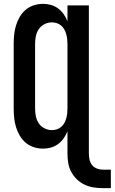

<svg xmlns="http://www.w3.org/2000/svg" viewBox="-20 -763 595 996"><path d="M512 213Q488 213 464 209Q440 205 418 194.5Q396 184 378.5 167Q361 150 349.5 128.5Q338 107 334 83Q330 59 330 34V-82Q322 -62 310 -45Q298 -28 281 -15.5Q264 -3 244 2.5Q224 8 203 8Q179 8 155.5 0.5Q132 -7 113.5 -22.5Q95 -38 82.5 -59.5Q70 -81 63 -104Q56 -127 53.5 -151.5Q51 -176 51 -200V-535Q51 -559 53.5 -583.5Q56 -608 63 -631Q70 -654 82.5 -675.5Q95 -697 113.5 -712.5Q132 -728 155.5 -735.5Q179 -743 203 -743Q224 -743 244 -737.5Q264 -732 281 -719.5Q298 -707 310 -690Q322 -673 330 -653V-735H441V34Q441 50 444.5 65.5Q448 81 457.5 93Q467 105 482 111Q497 117 512 117H555V213ZM249 -88Q262 -88 274.5 -92Q287 -96 297 -104.5Q307 -113 313.5 -124.5Q320 -136 323.5 -148.5Q327 -161 328.5 -174Q330 -187 330 -200V-535Q330 -548 328.5 -561Q327 -574 323.5 -586.5Q320 -599 313.5 -610.5Q307 -622 297 -630.5Q287 -639 274.5 -643Q262 -647 249 -647Q229 -647 210.5 -637.5Q192 -628 181 -611.5Q170 -595 166 -575Q162 -555 162 -535V-200Q162 -180 166 -160Q170 -140 181 -123.5Q192 -107 210.5 -97.5Q229 -88 249 -88Z"/></svg>

Font: Iosevka Curly
Style: Bold
Weight: 700
Monospace: yes
Designer: Belleve Invis
Foundry: Belleve Invis
Version: Version 22.1.2; ttfautohint (v1.8.4)